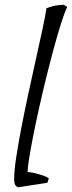

<svg xmlns="http://www.w3.org/2000/svg" viewBox="-20 -782 305 814"><path d="M57 12Q54 12 47 5.5Q40 -1 40 -23Q40 -57 48.5 -113.5Q57 -170 70.5 -240Q84 -310 100 -384Q116 -458 131.5 -528Q147 -598 159.5 -655.5Q172 -713 177 -747Q203 -757 223.5 -759.5Q244 -762 250 -762L265 -753Q254 -730 239.5 -684.5Q225 -639 209 -580.5Q193 -522 177 -457Q161 -392 146.5 -327.5Q132 -263 121 -207Q110 -151 103.5 -110.5Q97 -70 97 -53Q119 -51 148 -42.5Q177 -34 187 -26L181 -7Z"/></svg>

Font: Mate
Style: Italic
Weight: 400
Italic angle: -10.8°
Designer: Eduardo Rodriguez Tunni
Foundry: Eduardo Rodriguez Tunni
Version: Version 1.003; ttfautohint (v1.8.4.7-5d5b);gftools[0.9.24]